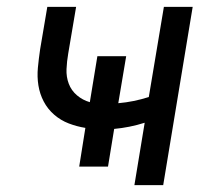

<svg xmlns="http://www.w3.org/2000/svg" viewBox="-20 -540 640 560"><path d="M372 0 402 -182Q380 -175 357.5 -170.5Q335 -166 313 -164L295 -54H211L229 -167Q204 -171 180.5 -180Q157 -189 138 -205.5Q119 -222 107.5 -244Q96 -266 92 -291Q88 -316 90.5 -342.5Q93 -369 97 -396L118 -520H202L179 -384Q175 -361 174 -338.5Q173 -316 180.5 -296Q188 -276 204.5 -262Q221 -248 242 -242L264 -376H348L325 -239Q348 -241 370 -245.5Q392 -250 414 -257L458 -520H542L456 0Z"/></svg>

Font: Iosevka Extended Oblique
Style: Regular
Weight: 400
Width: 7
Italic angle: -9°
Monospace: yes
Designer: Belleve Invis
Foundry: Belleve Invis
Version: Version 32.0.1; ttfautohint (v1.8.4)